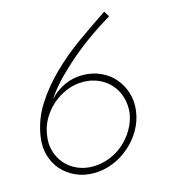

<svg xmlns="http://www.w3.org/2000/svg" viewBox="-99 -715 717 804"><g transform="rotate(-15 260.0 -313.0)"><path d="M33 -194Q43 -267 82.5 -329.5Q122 -392 178 -446Q233 -500 298.5 -546.5Q364 -593 426 -634Q430 -628 433.5 -622Q437 -616 441 -610Q377 -572 326 -534Q275 -496 237 -461Q197 -425 169 -393.5Q141 -362 125 -336Q152 -366 189 -383.5Q226 -401 268 -401Q311 -401 346.5 -385Q382 -369 406 -341Q430 -313 441.5 -276Q453 -239 447 -196.5Q441 -154 419 -116.5Q397 -79 365 -52Q333 -24 293 -8Q253 8 210 8Q168 8 132.5 -8Q97 -24 73 -51Q49 -78 38 -115Q27 -152 33 -194ZM61 -196Q55 -159 64.5 -127Q74 -95 95 -71Q116 -47 146.5 -33.5Q177 -20 213 -20Q250 -20 285 -33.5Q320 -47 347.5 -71Q375 -95 394 -127Q413 -159 419 -196Q423 -233 413.5 -265Q404 -297 383 -321Q362 -345 331 -359Q300 -373 263 -373Q227 -373 192.5 -359Q158 -345 130.5 -321Q103 -297 84.5 -265Q66 -233 61 -196Z"/></g></svg>

Font: Josefin Slab Light
Style: Italic
Weight: 300
Italic angle: -12°
Designer: Santiago Orozco
Foundry: Typemade
Version: Version 2.000